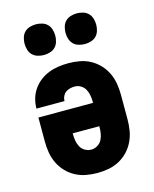

<svg xmlns="http://www.w3.org/2000/svg" viewBox="-113 -821 727 906"><g transform="rotate(-15 250.0 -368.5)"><path d="M250 8Q222 8 195 3Q168 -2 143.5 -15Q119 -28 100 -48Q81 -68 69 -93Q57 -118 52.5 -145Q48 -172 48 -200V-317H315V-320Q315 -336 312.5 -352Q310 -368 302.5 -382.5Q295 -397 281 -405.5Q267 -414 251 -414Q239 -414 227 -411Q215 -408 206 -401Q197 -394 192 -383Q187 -372 187 -360H50V-361Q50 -385 57 -409Q64 -433 78 -453Q92 -473 111.5 -488Q131 -503 154 -512Q177 -521 201.5 -524.5Q226 -528 251 -528Q278 -528 305.5 -523Q333 -518 357 -505Q381 -492 400 -472Q419 -452 431 -427Q443 -402 447.5 -374.5Q452 -347 452 -320V-200Q452 -172 447.5 -145Q443 -118 431 -93Q419 -68 400 -48Q381 -28 356.5 -15Q332 -2 305 3Q278 8 250 8ZM250 -106Q266 -106 280.5 -114.5Q295 -123 302.5 -137.5Q310 -152 312.5 -168Q315 -184 315 -200V-203H185V-200Q185 -184 187.5 -168Q190 -152 197.5 -137.5Q205 -123 219.5 -114.5Q234 -106 250 -106ZM350 -595Q335 -595 320 -599.5Q305 -604 294.5 -614.5Q284 -625 279.5 -640Q275 -655 275 -670Q275 -685 279.5 -700Q284 -715 294.5 -725.5Q305 -736 320 -740.5Q335 -745 350 -745Q365 -745 380 -740.5Q395 -736 405.5 -725.5Q416 -715 420.5 -700Q425 -685 425 -670Q425 -655 420.5 -640Q416 -625 405.5 -614.5Q395 -604 380 -599.5Q365 -595 350 -595ZM150 -595Q135 -595 120 -599.5Q105 -604 94.5 -614.5Q84 -625 79.5 -640Q75 -655 75 -670Q75 -685 79.5 -700Q84 -715 94.5 -725.5Q105 -736 120 -740.5Q135 -745 150 -745Q165 -745 180 -740.5Q195 -736 205.5 -725.5Q216 -715 220.5 -700Q225 -685 225 -670Q225 -655 220.5 -640Q216 -625 205.5 -614.5Q195 -604 180 -599.5Q165 -595 150 -595Z"/></g></svg>

Font: Iosevka Term Curly Heavy
Style: Regular
Weight: 900
Designer: Belleve Invis
Foundry: Belleve Invis
Version: Version 32.3.0